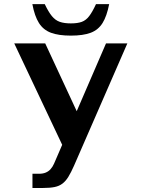

<svg xmlns="http://www.w3.org/2000/svg" viewBox="-20 -933 703 953"><path d="M141.1 0V-70.5H173.4Q192.7 -70.5 206.8 -76.3Q220.9 -82.1 231 -93.3Q241.1 -104.6 248.2 -120.6L506.2 -717.6H612.1L347.7 -111.2Q332.8 -77.3 319.4 -55.5Q306.1 -33.8 289.9 -21.6Q273.7 -9.3 251 -4.7Q228.2 0 194.6 0ZM295 -200.9 50.7 -717.6H204.4L375.9 -348.6ZM331.7 -756.2Q271 -756.2 232.9 -770.4Q194.8 -784.7 173.3 -818.8Q151.8 -852.8 140.6 -912.6H202.1Q220.4 -874 237.4 -853.3Q254.3 -832.5 276.4 -824.7Q298.4 -816.9 331.7 -816.9Q365.4 -816.9 386.3 -824.7Q407.2 -832.5 422.9 -853.3Q438.7 -874 456.5 -912.6H521.9Q510.2 -852.8 489.1 -818.8Q467.9 -784.7 430.4 -770.4Q392.8 -756.2 331.7 -756.2Z"/></svg>

Font: Russolo 10pt ExtraLight
Style: Regular
Weight: 200
Designer: Micah Stupak-Hahn
Version: Version 1.000